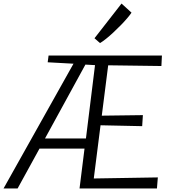

<svg xmlns="http://www.w3.org/2000/svg" viewBox="-72 -1059 962 1079"><path d="M-52 0 341 -701 196 -709 201 -747H838L835 -688L536 -692L500 -409L731 -412L727 -350L493 -355L455 -56L815 -62L810 0H375L403 -224H150L27 0ZM181 -281H411L462 -693L408 -696ZM490 -817 459 -844 611 -1039 667 -988Q659 -975.5 643.2 -957Q627.5 -938.5 607 -917.5Q586.5 -896.5 565 -876.5Q543.5 -856.5 523.8 -840.8Q504 -825 490 -817Z"/></svg>

Font: Koeln Type Sans Light
Style: Italic
Weight: 300
Italic angle: -7.5°
Designer: Eben Sorkin
Foundry: Eben Sorkin
Version: Version 2.001